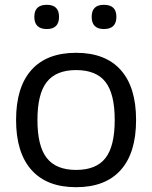

<svg xmlns="http://www.w3.org/2000/svg" viewBox="-20 -770 634 800"><path d="M297 -62Q381 -62 419.5 -111.5Q458 -161 458 -270Q458 -379 419.5 -428.5Q381 -478 297 -478Q214 -478 175 -428.5Q136 -379 136 -270Q136 -161 175 -111.5Q214 -62 297 -62ZM47 -270Q47 -407 111 -478.5Q175 -550 297 -550Q419 -550 483 -478.5Q547 -407 547 -270Q547 -133 483 -61.5Q419 10 297 10Q175 10 111 -62Q47 -134 47 -270ZM413 -649Q362 -649 362 -700Q362 -750 413 -750Q465 -750 465 -700Q465 -649 413 -649ZM175 -649Q123 -649 123 -700Q123 -750 175 -750Q226 -750 226 -700Q226 -649 175 -649Z"/></svg>

Font: EncodeSans
Style: Regular
Weight: 400
Designer: Pablo Impallari, Andres Torresi
Foundry: Pablo Impallari, Andres Torresi
Version: Version 1.000; ttfautohint (v1.4.1)